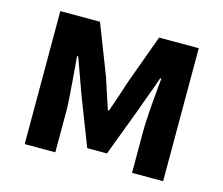

<svg xmlns="http://www.w3.org/2000/svg" viewBox="-84 -671 909 781"><g transform="rotate(15 370.0 -280.0)"><path d="M79 -560H246L328 -349Q339 -314 349.5 -283Q360 -252 370 -221H375Q386 -252 396.5 -283Q407 -314 418 -349L495 -560H662V0H531V-173Q531 -194 532.5 -224Q534 -254 536.5 -285.5Q539 -317 542 -347.5Q545 -378 547 -401H542Q530 -365 515 -325.5Q500 -286 488 -251L412 -50H329L251 -251Q239 -286 224 -326Q209 -366 197 -401H192Q194 -378 196.5 -347.5Q199 -317 201.5 -285.5Q204 -254 206 -224Q208 -194 208 -173V0H79Z"/></g></svg>

Font: SpoqaHanSans-Bold
Style: Regular
Weight: 700
Designer: [Spoqa Han Sans] Dong-huui Kim \uAE40 \uB3D9 \uD718   [Noto Sans] Ryoko NISHIZUKA \u897F \u585A \u6DBC \u5B50  (kana & i
Foundry: Spoqa (http://www.spoqa-han-sans.com)
Version: Version 2.000